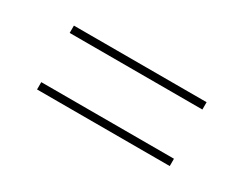

<svg xmlns="http://www.w3.org/2000/svg" viewBox="-38 -498 634 500"><g transform="rotate(30 279.0 -248.0)"><path d="M79.5 -344.5H478.5V-322.5H79.5ZM79.5 -174.5H478.5V-152.5H79.5Z"/></g></svg>

Font: Newsreader 60pt ExtraLight
Style: Regular
Weight: 250
Designer: Hugues Gentile
Foundry: Production Type
Version: Version 1.003